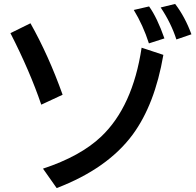

<svg xmlns="http://www.w3.org/2000/svg" viewBox="-20 -898 1000 979"><path d="M190.4 -364.3Q132.3 -535.2 33.2 -729L135.3 -779.3Q227.1 -616.7 299.3 -415ZM199.2 -38.1Q390.1 -101.1 495.6 -201.2Q656.7 -354 702.1 -654.8L813 -618.2Q769.5 -365.2 656.7 -211.9Q528.3 -38.1 269 61ZM739.3 -676.8Q709.5 -769.5 662.1 -847.2L740.2 -865.2Q781.2 -808.1 818.4 -702.1ZM879.4 -696.8Q852.1 -781.2 799.3 -859.9L873 -877.9Q923.3 -812.5 956.1 -723.1Z"/></svg>

Font: FORM UDPGothic
Style: Bold
Weight: 700
Foundry: Pronama LLC
Version: Version 1.051